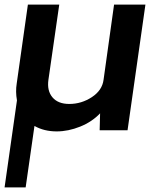

<svg xmlns="http://www.w3.org/2000/svg" viewBox="-39 -570 687 840"><path d="M460 -549.8H597.2L519 0H397L398.9 -74.2Q363.8 -37.1 311.8 -16.1Q259.8 4.9 209 4.9Q153.8 4.9 111.8 -19L73.2 250H-19L35.2 -130.9Q28.3 -168.9 34.2 -205.1L83 -549.8H220.2L172.9 -221.2Q166 -173.3 190.4 -144.3Q214.8 -115.2 264.2 -115.2Q317.4 -115.2 362.8 -145Q408.2 -174.8 414.1 -221.2Z"/></svg>

Font: Oakes Grotesk
Style: SemiBold Italic
Weight: 600
Designer: Samuel Oakes
Foundry: Samuel Oakes
Version: Version 1.0 | wf-rip DC20170320